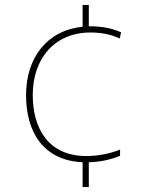

<svg xmlns="http://www.w3.org/2000/svg" viewBox="-20 -744 610 774"><path d="M338 -638V-724H313V-636C170 -622 85 -511 85 -361C85 -211 155 -97 313 -90V10H338V-90C389 -91 433 -103 464 -116V-141C425 -125 376 -115 328 -115C176 -115 112 -225 112 -361C112 -509 201 -613 345 -613C383 -613 423 -607 463 -589L468 -614C428 -631 391 -638 338 -638Z"/></svg>

Font: Noto Sans Gurmukhi Thin
Style: Regular
Weight: 100
Designer: Jelle Bosma - Monotype Design Team
Foundry: Monotype Imaging Inc.
Version: Version 2.004